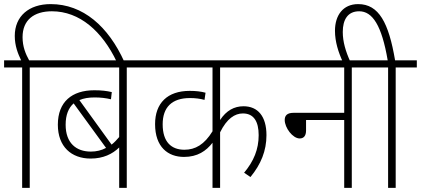

<svg xmlns="http://www.w3.org/2000/svg" viewBox="-20 -916 2052 936"><path d="M125 -587H228V-622H122C105 -653 90 -688 90 -735C90 -818 145 -861 233 -861C368 -861 478 -764 549 -615H586C508 -787 385 -896 227 -896C121 -896 52 -837 52 -741C52 -693 67 -655 83 -622H0V-587H88V0H125Z M700 -587V-622H214V-587H561V-248C549 -234 537 -221 524 -211L367 -428C388 -437 412 -441 441 -441C470 -441 496 -438 521 -432L525 -467C500 -473 474 -476 440 -476C331 -476 262 -420 262 -308C262 -201 328 -143 422 -143C483 -143 528 -165 561 -197V0H598V-587ZM300 -308C300 -356 314 -390 339 -412L497 -195C475 -183 450 -177 423 -177C351 -177 300 -219 300 -308Z M1340 -587V-622H687V-587H1016V-276C976 -211 932 -186 879 -186C816 -186 773 -223 773 -310C773 -393 818 -438 906 -438C932 -438 956 -435 977 -429L982 -464C960 -470 935 -473 905 -473C796 -473 736 -413 736 -311C736 -199 799 -151 877 -151C943 -151 985 -180 1016 -220V0H1053V-271C1086 -338 1125 -363 1164 -363C1217 -363 1241 -324 1241 -257C1241 -188 1217 -130 1170 -74L1201 -53C1252 -115 1279 -181 1279 -257C1279 -349 1237 -398 1167 -398C1122 -398 1083 -377 1053 -331V-587Z M1326 -622V-587H1658V-366H1411C1379 -366 1368 -352 1368 -331C1368 -293 1407 -241 1441 -241C1460 -241 1472 -253 1472 -280V-331H1658V0H1695V-587H1798V-622Z M1909 -587H2012V-622H1906C1875 -805 1827 -896 1726 -896C1652 -896 1613 -841 1613 -766C1613 -712 1630 -660 1651 -615H1688C1665 -665 1651 -713 1651 -760C1651 -820 1675 -861 1731 -861C1796 -861 1841 -792 1870 -622H1784V-587H1872V0H1909Z"/></svg>

Font: Noto Sans Devanagari SemiCondensed ExtraLight
Style: Regular
Weight: 200
Width: 4
Designer: Jelle Bosma - Monotype Design Team
Foundry: Monotype Imaging Inc.
Version: Version 2.004